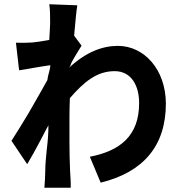

<svg xmlns="http://www.w3.org/2000/svg" viewBox="-20 -832 840 904"><path d="M310 -27C308 -74 307 -118 307 -161V-171C307 -179 307 -187 307 -195V-205C307 -208 307 -211 307 -215V-224V-234C307 -237 307 -240 307 -243V-253C307 -255 307 -256 307 -258V-286C307 -312 308 -341 309 -370C376 -447 436 -497 520 -497C600 -497 635 -426 635 -348C636 -192 544 -121 403 -94L454 28C653 -21 761 -143 761 -345C760 -506 658 -616 535 -616C463 -616 386 -588 305 -513C313 -522 313 -531 318 -540C332 -566 353 -599 364 -617L329 -664C335 -727 339 -779 344 -807L212 -812C216 -785 216 -757 216 -730V-721C216 -710 214 -682 212 -644C178 -638 156 -634 133 -632C105 -630 78 -630 55 -631L70 -501C87 -504 105 -507 125 -510L135 -512C165 -517 195 -522 217 -525C216 -501 205 -478 203 -455C185 -423 163 -383 139 -342L134 -333C129 -325 125 -317 120 -309L115 -300C85 -250 56 -203 34 -169L108 -59C126 -89 149 -130 171 -172L176 -182L181 -191C190 -209 199 -226 208 -242C208 -202 205 -168 201 -135L200 -126C197 -93 193 -60 193 -23C193 -7 191 30 189 52H313C314 29 311 -9 310 -27Z"/></svg>

Font: Glow Sans TC Compressed
Style: Bold
Weight: 700
Width: 2
Designer: Ryoko NISHIZUKA (kana, bopomofo & ideographs); Paul D. Hunt (Latin, Greek & Cyrillic); Sandoll Communications, Soo-young
Version: Version 0.93